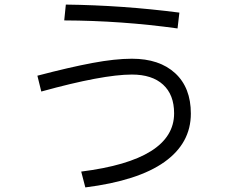

<svg xmlns="http://www.w3.org/2000/svg" viewBox="-20 -801 1040 837"><path d="M754 -677Q510 -711 260 -712L267 -781Q514 -778 762 -746ZM143 -471Q284 -508 383 -526.5Q482 -545 555 -545Q675 -545 743.5 -482Q812 -419 812 -306Q812 -177 697 -95Q582 -13 352 16L334 -53Q739 -104 739 -307Q739 -388 691 -432Q643 -476 555 -476Q428 -476 160 -402Z"/></svg>

Font: IBM Plex Sans SC
Style: Regular
Weight: 400
Designer: Mike Abbink; Paul van der Laan; Pieter van Rosmalen; Eunyou Noh; Wujin Sim; Chorong Kim; Dohee Lee; Yejin We; Jinhee Kim
Foundry: Sandoll Inc.
Version: Version 1.000